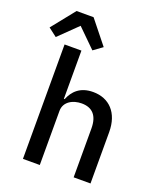

<svg xmlns="http://www.w3.org/2000/svg" viewBox="-207 -1062 977 1167"><g transform="rotate(20 281.5 -478.0)"><path d="M84 0H193V-350C193 -410 249 -439 305 -439C375 -439 412 -398 412 -316V0H521V-332C521 -457 451 -528 347 -528C262 -528 220 -482 198 -428H193V-740H84ZM83 -956 -37 -806 18 -764 137 -880 255 -764 313 -806 193 -956Z"/></g></svg>

Font: IBM Plex Mono Medm
Style: Regular
Weight: 500
Monospace: yes
Designer: Mike Abbink, Paul van der Laan, Pieter van Rosmalen
Foundry: Bold Monday
Version: Version 2.004